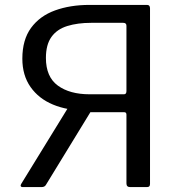

<svg xmlns="http://www.w3.org/2000/svg" viewBox="-20 -762 734 782"><path d="M510 0Q495 0 495 -15V-295Q495 -305 486 -305H329L327 -312Q254 -312 196 -336Q138 -360 104.5 -407.5Q71 -455 71 -523Q71 -600 106.5 -648.5Q142 -697 204 -719.5Q266 -742 344 -742H579Q591 -742 591 -728V-13Q591 -6 588 -3Q585 0 578 0ZM73 0Q66 0 64.5 -4Q63 -8 67 -14L273 -349L364 -331L167 -9Q162 0 149 0ZM345 -378H485Q495 -378 495 -391V-657Q495 -669 482 -669H351Q296 -669 254 -656Q212 -643 189.5 -611.5Q167 -580 167 -526Q167 -449 215.5 -413.5Q264 -378 345 -378Z"/></svg>

Font: Libre Franklin
Style: Regular
Weight: 400
Designer: Pablo Impallari, Rodrigo Fuenzalida, Nhung Nguyen
Foundry: Impallari Type
Version: Version 3.000